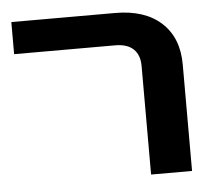

<svg xmlns="http://www.w3.org/2000/svg" viewBox="-46 -634 772 684"><g transform="rotate(-5 340.0 -292.0)"><path d="M467.3 0V-388.2Q467.3 -427.7 445.1 -448.7Q422.9 -469.7 380.4 -469.7H18.6V-584.5H390.1Q495.6 -584.5 554.7 -530.5Q613.8 -476.6 613.8 -380.4V0Z"/></g></svg>

Font: Heebo
Style: Bold
Weight: 700
Designer: Oded Ezer
Foundry: Ezer Type House
Version: Version 3.100